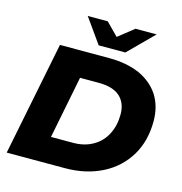

<svg xmlns="http://www.w3.org/2000/svg" viewBox="-128 -1025 1082 1141"><g transform="rotate(15 413.0 -454.5)"><path d="M16 0 156 -700H460C532 -700 594 -688 647 -665C700 -641 740 -607 769 -563C797 -518 811 -466 811 -406C811 -325 793 -253 756 -192C719 -131 667 -83 601 -50C535 -17 459 0 374 0ZM246 -158H380C428 -158 470 -168 505 -189C540 -209 566 -237 584 -273C602 -308 611 -349 611 -394C611 -441 596 -478 567 -504C538 -529 495 -542 438 -542H322ZM565 -909H695L543 -757H379L271 -909H394L469 -833Z"/></g></svg>

Font: My Font
Style: Italic
Weight: 500
Designer: Julieta Ulanovsky
Foundry: Julieta Ulanovsky
Version: ""